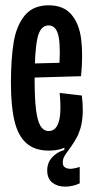

<svg xmlns="http://www.w3.org/2000/svg" viewBox="-20 -558 351 725"><path d="M158.3 85.7Q158.3 56.7 176.5 36.5Q194.7 16.3 223 8.3V-52.3L276.7 -57V-52.3Q262.7 -23 237.3 11Q226 25.7 221.5 35.2Q217 44.7 217 56Q217 69.7 227.3 75.2Q237.7 80.7 252.2 79Q266.7 77.3 281 72.3V134.3Q254.7 146.7 225.7 146.7Q196.7 146.7 177.5 131.5Q158.3 116.3 158.3 85.7ZM21.3 -244.3Q21.3 -337 31.8 -399.5Q42.3 -462 73.8 -500Q105.3 -538 163.7 -538Q220 -538 249.5 -503.3Q279 -468.7 286.5 -410.2Q294 -351.7 286 -270.3L81.3 -264.3V-317.7L221.3 -321.3L201.3 -276Q210 -370.3 202 -416.2Q194 -462 163.7 -462Q131.3 -462 121 -412.2Q110.7 -362.3 110.7 -263.3Q110.7 -188.7 115.8 -145.3Q121 -102 132.7 -82.7Q144.3 -63.3 164 -63.3Q183.7 -63.3 194.3 -80.5Q205 -97.7 207.3 -129.3Q209.7 -161 205.3 -207L289 -197.3Q297 -134.7 287.3 -87.8Q277.7 -41 247.3 -15.2Q217 10.7 164.7 10.7Q111.3 10.7 79.8 -17.2Q48.3 -45 34.8 -100.7Q21.3 -156.3 21.3 -244.3Z"/></svg>

Font: Bricolage Grotesque 96pt Condensed ExBd
Style: Regular
Weight: 800
Width: 3
Designer: Mathieu Triay
Foundry: Atelier Triay
Version: Version 1.001;Glyphs 3.2 (3207)